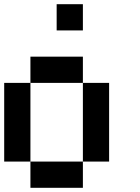

<svg xmlns="http://www.w3.org/2000/svg" viewBox="-20 -895 665 915"><path d="M250 -750V-875H375V-750ZM125 -500V-625H375V-500ZM125 -125H0V-500H125ZM500 -125H375V-500H500ZM375 -125V0H125V-125Z"/></svg>

Font: Tiny5
Style: Regular
Weight: 400
Designer: Stefan Schmidt
Foundry: Made with Bits'n'Picas by Kreative Software
Version: Version 1.002; ttfautohint (v1.8.4.7-5d5b)